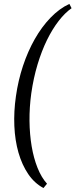

<svg xmlns="http://www.w3.org/2000/svg" viewBox="-20 -803 384 977"><path d="M344.2 -761.2Q310.5 -737.8 278.6 -696.5Q246.6 -655.3 219.2 -599.6Q191.9 -543.9 171.1 -475.1Q150.4 -406.2 139.2 -328.1Q129.4 -256.8 130.1 -188Q130.9 -119.1 141.1 -58.6Q151.4 2 171.1 51.3Q190.9 100.6 219.2 131.8L201.2 153.8Q155.3 129.4 123.5 82.5Q91.8 35.6 74 -26.4Q56.2 -88.4 53 -161.9Q49.8 -235.4 61 -313Q72.3 -393.1 96.9 -467.5Q121.6 -542 157 -604.2Q192.4 -666.5 237.1 -712.9Q281.7 -759.3 333 -783.2Z"/></svg>

Font: Gentium Plus Cyr
Style: Italic
Weight: 400
Italic angle: -8°
Designer: J. Victor Gaultney, Annie Olsen, Iska Routamaa, Becca Hirsbrunner
Foundry: SIL International
Version: Version 5.000